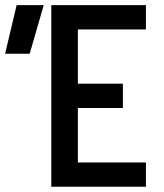

<svg xmlns="http://www.w3.org/2000/svg" viewBox="-20 -713 626 733"><path d="M175.8 0V-693.4H537.1V-600.6H277.3V-393.6H449.2V-300.8H277.3V-92.8H537.1V0ZM-0.5 -507.8 43.5 -693.4H147L93.3 -507.8Z"/></svg>

Font: Cascadia Mono PL
Style: Regular
Weight: 400
Monospace: yes
Designer: Aaron Bell
Foundry: Saja Typeworks
Version: Version 2404.023; ttfautohint (v1.8.4)